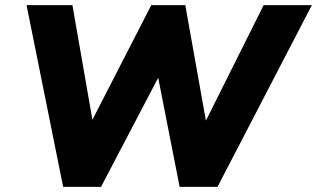

<svg xmlns="http://www.w3.org/2000/svg" viewBox="-20 -725 1230 745"><path d="M225 0 83 -705H261L350 -195H305L567 -705H699L790 -195H748L1003 -705H1190L824 0H677L587 -458H612L372 0Z"/></svg>

Font: Nunito Sans 12pt ExtraLight 12pt Black
Style: Italic
Weight: 900
Italic angle: -9°
Version: Version 3.101;gftools[0.9.27]